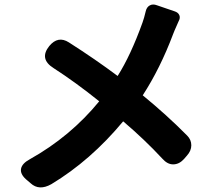

<svg xmlns="http://www.w3.org/2000/svg" viewBox="-20 -786 914 834"><path d="M113 10 92 -8Q67 -31 71.5 -53.5Q76 -76 109 -94Q286 -193 411 -346Q309 -428 213 -490Q149 -530 194 -586Q232 -632 279 -602Q395 -528 491 -456Q548 -546 599 -688Q606 -707 613 -737Q617 -755 630.5 -762.5Q644 -770 662 -763L697 -751L738 -737Q754 -732 759 -720Q764 -708 756 -694Q750 -681 738 -653Q734 -642 732 -638Q676 -489 600 -372Q705 -286 793 -197Q811 -179 811 -155Q811 -131 792 -110L779 -95Q758 -72 732 -72Q707 -72 685 -97Q608 -180 515 -259Q374 -89 203 14Q150 44 113 10Z"/></svg>

Font: GenSenRounded JP B
Style: Regular
Weight: 700
Version: Version 1.501;PS 1;hotconv 16.6.51;makeotf.lib2.5.65220